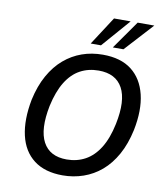

<svg xmlns="http://www.w3.org/2000/svg" viewBox="-99 -1012 955 1103"><g transform="rotate(10 378.5 -460.5)"><path d="M341 9Q237 9 173 -40Q109 -89 88.5 -178.5Q68 -268 91 -388Q109 -471 143.5 -532.5Q178 -594 225 -634Q272 -674 328.5 -694Q385 -714 450 -714Q555 -714 618 -665Q681 -616 702.5 -527Q724 -438 700 -319Q682 -235 647.5 -173Q613 -111 566 -71Q519 -31 461.5 -11Q404 9 341 9ZM348 -85Q408 -85 456.5 -111.5Q505 -138 539.5 -193.5Q574 -249 592 -335Q621 -475 581.5 -547.5Q542 -620 442 -620Q382 -620 334 -594Q286 -568 252 -513Q218 -458 199 -371Q171 -231 210 -158Q249 -85 348 -85ZM369 -765 476 -930H573L429 -765ZM498 -765 614 -930H711L560 -765Z"/></g></svg>

Font: Nunito Sans 7pt SemiCondensed SemiBold
Style: Italic
Weight: 600
Width: 4
Italic angle: -9°
Designer: Vernon Adams
Foundry: Vernon Adams
Version: Version 3.101;gftools[0.9.27]